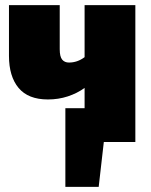

<svg xmlns="http://www.w3.org/2000/svg" viewBox="-20 -554 590 749"><path d="M508 -534V0H385L365 175H235V-132H310V-211Q281 -190 244.5 -178Q208 -166 167 -166Q90 -166 52.5 -211Q15 -256 15 -336V-534H213V-362Q213 -333 222.5 -321.5Q232 -310 249 -310Q282 -310 310 -331V-534Z"/></svg>

Font: FiraGO Heavy
Style: Regular
Weight: 900
Designer: bBox Type
Foundry: bBox Type GmbH
Version: Version 1.001